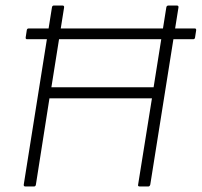

<svg xmlns="http://www.w3.org/2000/svg" viewBox="-20 -675 730 695"><path d="M78 -533Q72 -533 73 -540L77 -566Q78 -572 84 -572H685Q691 -572 690 -565L686 -539Q685 -533 679 -533H604H152ZM72 0Q65 0 66 -7L168 -648Q169 -655 175 -655H206Q213 -655 212 -648L166 -359H536L582 -648Q583 -655 590 -655H620Q627 -655 626 -648L524 -7Q522 0 517 0H486Q478 0 480 -7L530 -319H159L110 -7Q109 0 103 0Z"/></svg>

Font: Sofia Sans ExtraLight
Style: Italic
Weight: 250
Italic angle: -9°
Version: Version 4.100-B